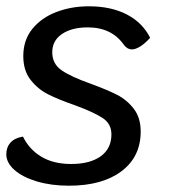

<svg xmlns="http://www.w3.org/2000/svg" viewBox="-26 -580 538 610"><path d="M-6 -90Q-6 -112 7.5 -127Q21 -142 47 -146Q67 -105 105.5 -82Q144 -59 200 -59Q260 -59 294 -83.5Q328 -108 328 -153Q328 -187 299.5 -205.5Q271 -224 211 -246Q159 -264 126.5 -280.5Q94 -297 71 -326.5Q48 -356 48 -402Q48 -453 77 -488.5Q106 -524 153.5 -542Q201 -560 256 -560Q327 -560 377 -534Q427 -508 451 -460Q436 -443 420.5 -433Q405 -423 393 -423Q379 -423 368 -437Q329 -493 253 -493Q202 -493 171 -472Q140 -451 140 -414Q140 -377 170 -356.5Q200 -336 262 -314Q314 -295 345.5 -279Q377 -263 399 -234.5Q421 -206 421 -162Q421 -82 360 -36Q299 10 193 10Q137 10 91.5 -3.5Q46 -17 20 -40Q-6 -63 -6 -90Z"/></svg>

Font: Krub Medium
Style: Italic
Weight: 500
Italic angle: -8°
Designer: Ekaluck Peanpanawate
Foundry: Cadson Demak Co.,Ltd.
Version: Version 1.000; ttfautohint (v1.6)